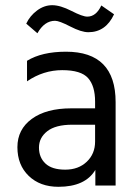

<svg xmlns="http://www.w3.org/2000/svg" viewBox="-20 -714 532 739"><path d="M192 -634Q151 -634 124 -586L81 -623Q95 -653 122.5 -673.5Q150 -694 181 -694Q212 -694 255 -672Q298 -650 316 -650Q350 -650 370 -693L419 -659Q387 -590 320 -590Q293 -590 250.5 -612Q208 -634 192 -634ZM205 5Q134 5 90.5 -37Q47 -79 47 -147.5Q47 -216 102.5 -256.5Q158 -297 254 -297H346V-323Q346 -383 319 -413.5Q292 -444 219.5 -444Q147 -444 84 -401V-480Q141 -515 234 -515Q425 -515 425 -321V0H347V-60Q308 5 205 5ZM346 -169V-234H258Q194 -234 162 -209Q130 -184 130 -146Q130 -108 155 -84.5Q180 -61 231 -61Q282 -61 314 -91.5Q346 -122 346 -169Z"/></svg>

Font: Hind Mysuru
Style: Regular
Weight: 400
Designer: Manushi Parikh, Hitesh Malaviya
Foundry: Indian Type Foundry
Version: Version 0.703;PS 1.0;hotconv 1.0.86;makeotf.lib2.5.63406